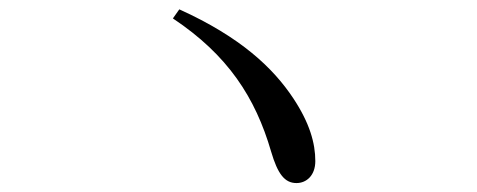

<svg xmlns="http://www.w3.org/2000/svg" viewBox="-20 -568 1040 419"><path d="M627 -168.5C649.1 -168.5 668.1 -185.4 668.1 -216.4C668.1 -255.3 656 -299.2 620.1 -353.4C576.3 -419.4 505.7 -486.8 371.3 -547.6L357.3 -527.8C477.2 -447.9 537.2 -355.5 571.6 -237.4C586 -188.1 601.4 -168.5 627 -168.5Z"/></svg>

Font: Source Han Serif TW VF
Style: Regular
Weight: 250
Designer: Ryoko NISHIZUKA 西塚涼子 (kana & ideographs); Frank Grießhammer (Latin, Greek & Cyrillic); Wenlong ZHANG 张文龙 (bopomofo); San
Foundry: Adobe
Version: Version 2.002;hotconv 1.1.0;makeotfexe 2.6.0